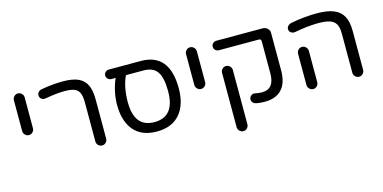

<svg xmlns="http://www.w3.org/2000/svg" viewBox="-74 -976 3109 1560"><g transform="rotate(-15 1480.5 -195.5)"><path d="M79.1 -276.4V-535.2Q79.1 -553.7 92.3 -567.4Q105.5 -581.1 124 -581.1Q142.6 -581.1 156.2 -567.4Q169.9 -553.7 169.9 -535.2V-276.4Q169.9 -257.8 156.7 -244.1Q143.6 -230.5 125 -230.5Q106.4 -230.5 92.8 -244.1Q79.1 -257.8 79.1 -276.4Z M631.8 -41V-368.2Q631.8 -422.9 619.1 -449.2Q607.4 -476.6 579.1 -488.8Q550.8 -501 498 -501Q461.9 -501 424.8 -497.1Q387.7 -493.2 330.1 -483.4Q310.5 -480.5 296.4 -492.2Q282.2 -503.9 282.2 -522.5Q282.2 -537.1 292.5 -548.8Q302.7 -560.5 318.4 -563.5Q414.1 -581.1 502 -581.1Q584 -581.1 630.9 -559.6Q678.7 -538.1 700.7 -492.2Q722.7 -446.3 722.7 -368.2V-41Q722.7 -22.5 709.5 -8.8Q696.3 4.9 677.7 4.9Q659.2 4.9 645.5 -8.8Q631.8 -22.5 631.8 -41Z M1398.4 -283.2Q1398.4 -145.5 1331.5 -67.4Q1264.6 10.7 1137.7 10.7Q1010.7 10.7 944.8 -66.4Q878.9 -143.6 878.9 -283.2Q878.9 -335.9 891.1 -393.1Q903.3 -450.2 924.8 -497.1H887.7Q872.1 -497.1 859.9 -509.3Q847.7 -521.5 847.7 -537.1Q847.7 -553.7 859.9 -565.4Q872.1 -577.1 887.7 -577.1H1157.2Q1398.4 -577.1 1398.4 -283.2ZM1308.6 -283.2Q1308.6 -395.5 1274.4 -446.3Q1240.2 -497.1 1157.2 -497.1H1011.7Q991.2 -457 980 -400.4Q968.8 -343.8 968.8 -283.2Q968.8 -174.8 1010.7 -121.6Q1052.7 -68.4 1137.7 -68.4Q1308.6 -68.4 1308.6 -283.2Z M1527.3 -276.4V-535.2Q1527.3 -553.7 1540.5 -567.4Q1553.7 -581.1 1572.3 -581.1Q1590.8 -581.1 1604.5 -567.4Q1618.2 -553.7 1618.2 -535.2V-276.4Q1618.2 -257.8 1605 -244.1Q1591.8 -230.5 1573.2 -230.5Q1554.7 -230.5 1541 -244.1Q1527.3 -257.8 1527.3 -276.4Z M1973.6 -2.9Q1957 -6.8 1947.3 -18.1Q1937.5 -29.3 1937.5 -43.9Q1937.5 -61.5 1952.1 -74.2Q1966.8 -86.9 1984.4 -83Q2016.6 -76.2 2044.9 -76.2Q2148.4 -76.2 2148.4 -208V-477.5Q2148.4 -497.1 2128.9 -497.1H1794.9Q1777.3 -497.1 1764.6 -508.3Q1752 -519.5 1752 -537.1Q1752 -554.7 1764.6 -565.9Q1777.3 -577.1 1794.9 -577.1H2179.7Q2205.1 -577.1 2222.2 -562Q2239.3 -546.9 2239.3 -524.4V-208Q2239.3 -103.5 2189.9 -49.8Q2140.6 3.9 2044.9 3.9Q2004.9 3.9 1973.6 -2.9ZM1770.5 143.6V-312.5Q1770.5 -331.1 1783.7 -344.7Q1796.9 -358.4 1815.4 -358.4Q1834 -358.4 1847.7 -344.7Q1861.3 -331.1 1861.3 -312.5V143.6Q1861.3 162.1 1848.1 175.8Q1835 189.5 1816.4 189.5Q1797.9 189.5 1784.2 175.8Q1770.5 162.1 1770.5 143.6Z M2793 -40V-368.2Q2793 -420.9 2777.3 -449.2Q2761.7 -476.6 2727.1 -488.8Q2692.4 -501 2629.9 -501Q2542 -501 2428.7 -479.5Q2410.2 -476.6 2395 -487.3Q2379.9 -498 2379.9 -517.6Q2379.9 -532.2 2390.1 -543.5Q2400.4 -554.7 2416 -558.6Q2467.8 -569.3 2526.4 -575.2Q2585 -581.1 2633.8 -581.1Q2726.6 -581.1 2779.3 -559.6Q2833 -538.1 2858.4 -491.7Q2883.8 -445.3 2883.8 -368.2V-40Q2883.8 -21.5 2870.6 -7.8Q2857.4 5.9 2838.9 5.9Q2820.3 5.9 2806.6 -7.8Q2793 -21.5 2793 -40ZM2407.2 -40V-302.7Q2407.2 -321.3 2420.4 -335Q2433.6 -348.6 2452.1 -348.6Q2470.7 -348.6 2484.4 -335Q2498 -321.3 2498 -302.7V-40Q2498 -21.5 2484.9 -7.8Q2471.7 5.9 2453.1 5.9Q2434.6 5.9 2420.9 -7.8Q2407.2 -21.5 2407.2 -40Z"/></g></svg>

Font: KTXP_ComRound
Style: Medium
Weight: 500
Version: Version 1.01;May 16, 2022;FontCreator 13.0.0.2683 64-bit